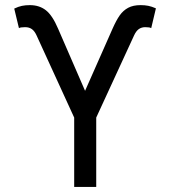

<svg xmlns="http://www.w3.org/2000/svg" viewBox="-20 -737 671 757"><path d="M272.5 -273.4 124 -597.7Q116.2 -614.7 105.5 -622.3Q94.7 -629.9 79.1 -629.9Q60.1 -629.9 54.7 -626L36.1 -703.1Q52.2 -710.9 66.4 -713.9Q80.6 -716.8 97.7 -716.8Q134.8 -716.8 160.6 -696.8Q186.5 -676.8 209 -624L315.4 -378.9L423.8 -624Q438.5 -657.2 452.1 -676.5Q465.8 -695.8 485.4 -706.3Q504.9 -716.8 534.2 -716.8Q550.8 -716.8 564.5 -714.1Q578.1 -711.4 594.7 -704.1L576.2 -626Q570.8 -629.9 552.7 -629.9Q538.1 -629.9 527.3 -622.3Q516.6 -614.7 508.8 -597.7L359.4 -273.4V0H272.5Z"/></svg>

Font: Pretendard
Style: Regular
Weight: 400
Designer: Base glyphs from Inter by Rasmus Andersson; Hangeul glyphs from Noto Sans CJK(Source Han Sans) by Jang Soo-young and Kan
Foundry: Kil Hyung-jin
Version: Version 1.309